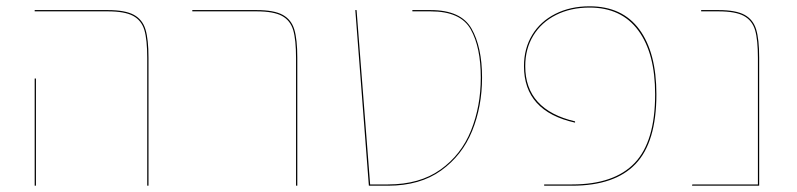

<svg xmlns="http://www.w3.org/2000/svg" viewBox="-20 -589 2528 609"><path d="M447 -405Q447 -463 438 -493.5Q429 -524 402.5 -538.5Q376 -553 322 -553H90V-557H322Q377 -557 404.5 -542Q432 -527 441.5 -495.5Q451 -464 451 -406V0H447ZM90 -340H94V0H90Z M919 -405Q919 -463 910 -493.5Q901 -524 874.5 -538.5Q848 -553 794 -553H590V-557H794Q849 -557 876.5 -542Q904 -527 913.5 -495.5Q923 -464 923 -406V0H919Z M1107 -557H1111L1154 -4H1211Q1311 -4 1377 -51Q1443 -98 1474 -175Q1505 -252 1505 -343Q1505 -439 1473 -496Q1441 -553 1346 -553H1288V-557H1346Q1442 -557 1475.5 -498.5Q1509 -440 1509 -343Q1509 -251 1477.5 -173.5Q1446 -96 1379 -48Q1312 0 1211 0H1150Z M1706 -4H1795Q1928 -4 1993 -72Q2058 -140 2058 -290Q2058 -420 2004.5 -492.5Q1951 -565 1850 -565Q1790 -565 1743.5 -541.5Q1697 -518 1671.5 -476Q1646 -434 1646 -379Q1646 -241 1804 -204V-200Q1642 -236 1642 -379Q1642 -435 1668 -478Q1694 -521 1741.5 -545Q1789 -569 1850 -569Q1954 -569 2008 -495.5Q2062 -422 2062 -290Q2062 -138 1996 -69Q1930 0 1795 0H1706Z M2388 -406V0H2175L2176 -4H2384V-405Q2384 -463 2375 -493.5Q2366 -524 2339.5 -538.5Q2313 -553 2259 -553H2204V-557H2259Q2314 -557 2341.5 -542Q2369 -527 2378.5 -495.5Q2388 -464 2388 -406Z"/></svg>

Font: FiraGO Four
Style: Regular
Weight: 100
Designer: bBox Type
Foundry: bBox Type GmbH
Version: Version 1.001